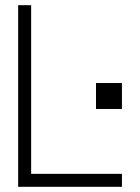

<svg xmlns="http://www.w3.org/2000/svg" viewBox="-20 -720 540 740"><path d="M50 0H450V-50H100V-700H50ZM350 -300H450V-400H350Z"/></svg>

Font: LS-VG5000 Light
Style: Regular
Weight: 400
Designer: Justin Bihan, 2021
Foundry: Justin Bihan, 2021
Version: Version 1.000;Glyphs 3.1.2 (3151)